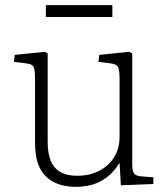

<svg xmlns="http://www.w3.org/2000/svg" viewBox="-20 -711 649 745"><path d="M275 14Q199 14 157.5 -27Q116 -68 116 -153V-403Q116 -433 112 -447.5Q108 -462 82 -465L34 -471L37 -498L154 -510L165 -504V-161Q165 -117 176.5 -88Q188 -59 213.5 -44Q239 -29 279 -29Q328 -29 365.5 -48.5Q403 -68 423.5 -102Q444 -136 444 -181V-403Q444 -433 439.5 -447.5Q435 -462 410 -465L362 -471L365 -498L481 -510L493 -504V-76Q493 -49 499.5 -39Q506 -29 525 -27L575 -23V3L449 8L444 -78H443Q422 -44 395 -23.5Q368 -3 338 5.5Q308 14 275 14ZM158 -645V-691H416V-645Z"/></svg>

Font: Literata 18pt ExtraLight
Style: Regular
Weight: 250
Designer: Latin by Veronika Burian and Jose Scaglione. Greek by Irene Vlachou. Cyrillic by Vera Evstafieva.
Foundry: TypeTogether
Version: Version 3.103;gftools[0.9.29]